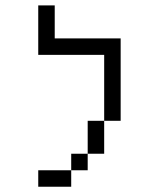

<svg xmlns="http://www.w3.org/2000/svg" viewBox="-20 -708 540 728"><path d="M250 -62.5H125V0H250ZM250 -62.5H312.5V-125H250ZM312.5 -125H375Q375 -125 375 -250H312.5Q312.5 -250 312.5 -125ZM375 -250H437.5V-562.5H187.5Q187.5 -562.5 187.5 -687.5H125V-500H375Q375 -500 375 -250Z"/></svg>

Font: Unifont
Style: Regular
Weight: 500
Version: Version 15.1.04